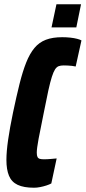

<svg xmlns="http://www.w3.org/2000/svg" viewBox="-20 -870 401 898"><path d="M139 8Q91 8 62.5 -5.5Q34 -19 22 -48Q10 -77 10 -122Q10 -161 18 -216.5Q26 -272 41 -344Q57 -420 71.5 -478Q86 -536 102.5 -577.5Q119 -619 141 -645.5Q163 -672 194.5 -684Q226 -696 271 -696Q291 -696 309 -694Q327 -692 340.5 -688.5Q354 -685 361 -681L334 -559Q326 -561 316 -562Q306 -563 296.5 -563.5Q287 -564 278 -564Q264 -564 254.5 -560.5Q245 -557 237.5 -545.5Q230 -534 222.5 -510.5Q215 -487 206 -446.5Q197 -406 185 -344Q169 -267 160.5 -221Q152 -175 152 -156Q152 -142 155.5 -135.5Q159 -129 166.5 -127Q174 -125 185 -125Q201 -125 217.5 -126.5Q234 -128 245 -129L220 -12Q211 -7 197 -2.5Q183 2 168 5Q153 8 139 8ZM221 -742 244 -850H359L337 -742Z"/></svg>

Font: Saira ExtraCondensed Black
Style: Italic
Weight: 900
Width: 2
Italic angle: -12°
Designer: Hector Gatti with collaboration of the Omnibus-Type team
Foundry: Omnibus-Type
Version: Version 1.101